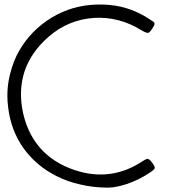

<svg xmlns="http://www.w3.org/2000/svg" viewBox="-20 -1143 757 852"><path d="M457 -310.5Q393.6 -310.5 336.9 -324.2Q279.3 -336.9 231.4 -361.3Q141.6 -406.2 85 -484.4Q29.3 -562.5 16.6 -663.1Q12.7 -691.4 12.7 -717.8Q12.7 -752.9 18.6 -786.1Q29.3 -844.7 53.7 -896.5Q100.6 -990.2 187.5 -1050.8Q275.4 -1111.3 380.9 -1121.1Q402.3 -1123 424.8 -1123Q471.7 -1123 515.6 -1113.3Q580.1 -1098.6 639.6 -1060.5Q649.4 -1053.7 660.2 -1046.9Q671.9 -1040 659.2 -1021.5Q645.5 -999 637.7 -997.1Q628.9 -996.1 607.4 -1008.8Q508.8 -1070.3 396.5 -1063.5Q284.2 -1055.7 197.3 -981.4Q118.2 -913.1 88.9 -826.2Q60.5 -739.3 83 -638.7Q106.4 -538.1 170.9 -472.7Q235.4 -408.2 335.9 -380.9Q409.2 -361.3 478.5 -373Q547.9 -384.8 611.3 -426.8Q621.1 -433.6 630.9 -437.5Q640.6 -440.4 651.4 -425.8Q667 -406.2 667 -398.4Q667 -398.4 667 -398.4Q667 -391.6 643.6 -376Q592.8 -342.8 542 -326.2Q493.2 -310.5 460.9 -310.5Q459 -310.5 457 -310.5Z"/></svg>

Font: Das Gitter
Style: Book
Weight: 400
Version: Version 006.000